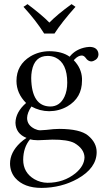

<svg xmlns="http://www.w3.org/2000/svg" viewBox="-20 -668 523 934"><path d="M194.8 -504.9Q156.2 -566.9 94.2 -634.8L113.8 -647.9Q184.6 -594.7 220.2 -558.1Q258.8 -597.7 328.1 -647.9L347.2 -634.8Q279.8 -559.1 245.1 -504.9ZM307.1 -266.1Q307.1 -361.3 249.5 -388.2Q231.9 -396 211.9 -396Q147.9 -396 134.8 -322.3Q131.8 -305.7 131.8 -288.1Q133.8 -151.4 224.1 -149.9Q271 -149.9 293.5 -197.3Q307.1 -226.1 307.1 -266.1ZM126 9.8Q93.3 49.3 92.8 108.9Q92.8 171.4 147 203.6Q176.8 220.7 210.9 221.2Q289.6 221.2 347.2 174.8Q390.1 139.2 391.1 97.2Q389.6 55.7 341.8 27.8Q309.1 10.7 233.9 11.2Q228.5 11.2 212.4 12.2Q181.6 14.2 164.1 14.2Q139.2 13.7 126 9.8ZM422.9 -369.1Q406.7 -371.1 397 -386.2Q388.2 -397.9 377.9 -397.9Q360.4 -397.9 342.3 -378.9Q340.3 -376.5 338.9 -375Q376.5 -336.4 378.9 -286.6Q378.9 -281.2 378.9 -275.9Q378.9 -191.9 307.6 -150.4Q267.1 -127.4 219.2 -127Q173.3 -127.4 132.8 -149.9Q112.3 -119.1 111.8 -94.2Q111.8 -59.1 148.9 -41Q163.1 -34.2 175.8 -34.2Q178.7 -34.2 205.1 -36.1Q243.7 -41 269 -41Q369.6 -40.5 408.2 -8.8Q450.2 25.9 450.2 71.8Q450.2 149.4 357.4 201.7Q278.3 245.6 182.1 246.1Q96.7 246.1 54.2 197.8Q29.3 168.5 28.8 127.9Q28.8 73.7 78.1 26.9Q92.8 13.2 108.9 2.9Q56.6 -18.1 55.2 -70.8Q56.2 -122.6 106.9 -167Q60.5 -213.4 60.1 -273.9Q60.1 -352.5 128.4 -394Q169.9 -418.5 220.2 -418.9Q282.2 -418.5 318.8 -392.1Q348.1 -429.7 400.9 -438.5Q408.7 -439.9 415 -439.9Q449.7 -439.9 457.5 -414.1Q458.5 -409.2 459 -404.8Q459 -381.8 436 -372.1Q429.2 -369.1 422.9 -369.1Z"/></svg>

Font: Linux Libertine Display O
Style: Regular
Weight: 400
Designer: Philipp H. Poll
Foundry: Philipp H. Poll
Version: Version 5.0.9